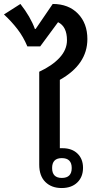

<svg xmlns="http://www.w3.org/2000/svg" viewBox="-53 -941 485 969"><path d="M388 -744Q388 -616 249 -538V-193Q256 -193 263 -193Q310 -193 338 -166Q366 -139 366 -94Q366 -48 337 -20Q308 8 258 8Q207 8 176 -22.5Q145 -53 145 -110V-579Q210 -609 247.5 -649.5Q285 -690 285 -738Q285 -807 240 -829L150 -707H85Q65 -755 35 -794Q5 -833 -33 -868L50 -921Q101 -856 123 -795H127L213 -921Q293 -921 340.5 -872Q388 -823 388 -744ZM259 -143Q210 -143 210 -93Q210 -43 259 -43Q309 -43 309 -93Q309 -143 259 -143Z"/></svg>

Font: Noto Sans Thai Looped Medium
Style: Regular
Weight: 500
Designer: Sasikarn Vongin, Ben Mitchell
Foundry: The Fontpad Ltd
Version: Version 1.001; ttfautohint (v1.8.4.7-5d5b)